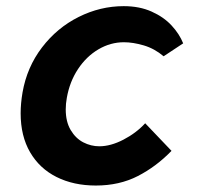

<svg xmlns="http://www.w3.org/2000/svg" viewBox="-20 -578 640 609"><path d="M45.5 -218.5Q45.5 -250 51.5 -285Q65.5 -365 113.2 -427.5Q161 -490 229.5 -524.2Q298 -558.5 372.5 -558.5Q422.5 -558.5 461 -541.2Q499.5 -524 524.2 -497.2Q549 -470.5 561 -440.5L499 -399.5Q470 -424 436 -434Q402 -444 373 -444Q330.5 -444 292.2 -421.5Q254 -399 227.5 -359Q201 -319 192 -268Q188.5 -249 188.5 -231Q188.5 -192 204.2 -165.5Q220 -139 244.2 -126.5Q268.5 -114 295 -114Q331 -114 371.5 -135Q412 -156 440.5 -187L524 -99.5Q475.5 -49.5 417 -19.5Q358.5 10.5 284 10.5Q213.5 10.5 159.5 -16.5Q105.5 -43.5 75.5 -95Q45.5 -146.5 45.5 -218.5Z"/></svg>

Font: JuliaMono ExtraBold
Style: Italic
Weight: 800
Italic angle: -9°
Monospace: yes
Designer: cormullion
Foundry: corm
Version: Version 0.057; ttfautohint (v1.8.4)